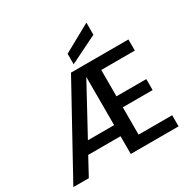

<svg xmlns="http://www.w3.org/2000/svg" viewBox="-201 -1137 1324 1332"><g transform="rotate(-30 460.5 -471.5)"><path d="M586 -607H855V-696H395L12 0H136L213 -142H472V0H855V-89H586V-308H825V-396H586ZM262 -231 472 -617V-231ZM440 -737 661 -846V-943L440 -821Z"/></g></svg>

Font: Malmofest Medium
Style: Regular
Weight: 500
Designer: Jonny Pinhorn (Poppins), Kolossal
Version: Version 1.004;Glyphs 3.1.2 (3151)